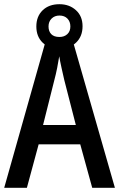

<svg xmlns="http://www.w3.org/2000/svg" viewBox="-20 -894 567 914"><path d="M419 0 362 -207H164L108 0H0L202 -715H322L527 0ZM286 -513Q280 -539 273 -570.5Q266 -602 262 -626Q258 -600 252 -570Q246 -540 239 -514L185 -299H341ZM263 -662Q213 -662 183 -691Q153 -720 153 -768Q153 -816 183 -845Q213 -874 263 -874Q310 -874 341.5 -845.5Q373 -817 373 -769Q373 -721 342.5 -691.5Q312 -662 263 -662ZM263 -718Q286 -718 300.5 -731.5Q315 -745 315 -768Q315 -791 301 -805.5Q287 -820 263 -820Q240 -820 225.5 -805.5Q211 -791 211 -768Q211 -745 224 -731.5Q237 -718 263 -718Z"/></svg>

Font: Noto Sans Ethiopic Condensed Medium
Style: Regular
Weight: 500
Width: 3
Designer: Monotype Design Team
Foundry: Monotype Imaging Inc.
Version: Version 2.102; ttfautohint (v1.8.4.7-5d5b)